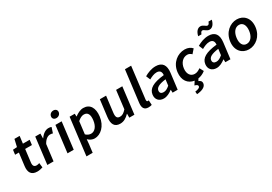

<svg xmlns="http://www.w3.org/2000/svg" viewBox="38 -1782 4357 3073"><g transform="rotate(-30 2217.0 -245.5)"><path d="M110 -166C97 -60 131 12 245 12C284 12 319 3 347 -6L337 -91C322 -85 302 -80 285 -80C238 -80 219 -108 226 -166L255 -400H380L391 -491H266L283 -625H187L156 -491L80 -486L69 -400H139Z M434 0H549L586 -300C625 -374 675 -401 714 -401C735 -401 748 -398 764 -393L797 -493C783 -500 767 -503 742 -503C690 -503 634 -468 591 -404H587L589 -491H494Z M936 -577C977 -577 1010 -604 1015 -642C1020 -681 993 -708 952 -708C911 -708 878 -681 873 -642C868 -604 895 -577 936 -577ZM807 0H922L982 -491H867Z M1186 -42C1222 -8 1263 12 1306 12C1415 12 1527 -85 1548 -253C1567 -405 1508 -503 1386 -503C1332 -503 1275 -474 1230 -439H1226L1224 -491H1129L1045 194H1160L1179 40ZM1199 -124 1227 -353C1270 -390 1306 -408 1342 -408C1416 -408 1441 -350 1429 -252C1415 -141 1358 -83 1293 -83C1264 -83 1231 -94 1199 -124Z M1650 -183C1635 -59 1673 12 1778 12C1845 12 1897 -21 1946 -72H1949V0H2043L2103 -491H1988L1947 -155C1904 -107 1873 -87 1830 -87C1777 -87 1757 -117 1767 -198L1803 -491H1688Z M2204 -126C2194 -41 2218 12 2300 12C2327 12 2347 8 2362 2L2357 -84C2348 -82 2344 -82 2339 -82C2327 -82 2316 -92 2319 -120L2390 -706H2276Z M2455 -132C2444 -46 2498 12 2584 12C2642 12 2695 -17 2744 -54H2747L2749 0H2843L2879 -291C2896 -428 2845 -503 2722 -503C2644 -503 2571 -473 2513 -439L2545 -362C2591 -388 2640 -410 2689 -410C2755 -410 2772 -366 2767 -314C2563 -292 2468 -237 2455 -132ZM2568 -141C2574 -190 2623 -225 2758 -242L2744 -132C2704 -98 2671 -78 2631 -78C2590 -78 2563 -97 2568 -141Z M3221 9C3267 2 3314 -18 3355 -51L3316 -124C3286 -102 3250 -82 3210 -82C3133 -82 3087 -147 3099 -245C3111 -344 3174 -409 3253 -409C3284 -409 3309 -396 3332 -373L3396 -446C3367 -478 3322 -503 3259 -503C3128 -503 3001 -409 2981 -245C2963 -97 3037 -6 3151 10L3109 75C3151 86 3167 100 3164 121C3161 148 3123 161 3072 167L3076 217C3162 211 3241 182 3249 119C3254 78 3232 58 3199 46Z M3430 -132C3419 -46 3473 12 3559 12C3617 12 3670 -17 3719 -54H3722L3724 0H3818L3854 -291C3871 -428 3820 -503 3697 -503C3619 -503 3546 -473 3488 -439L3520 -362C3566 -388 3615 -410 3664 -410C3730 -410 3747 -366 3742 -314C3538 -292 3443 -237 3430 -132ZM3543 -141C3549 -190 3598 -225 3733 -242L3719 -132C3679 -98 3646 -78 3606 -78C3565 -78 3538 -97 3543 -141ZM3555 -577H3616C3627 -610 3640 -625 3658 -625C3690 -625 3716 -577 3768 -577C3819 -577 3859 -622 3876 -698H3815C3804 -665 3791 -650 3773 -650C3742 -650 3715 -698 3663 -698C3612 -698 3572 -653 3555 -577Z M3956 -245C3936 -82 4036 12 4158 12C4281 12 4403 -82 4423 -245C4443 -409 4344 -503 4221 -503C4099 -503 3976 -409 3956 -245ZM4074 -245C4086 -344 4137 -409 4209 -409C4281 -409 4317 -344 4305 -245C4293 -147 4241 -82 4169 -82C4097 -82 4062 -147 4074 -245Z"/></g></svg>

Font: Falling Sky
Style: Obl
Weight: 400
Designer: Paul D. Hunt
Foundry: Adobe Systems Incorporated
Version: Version 1.02